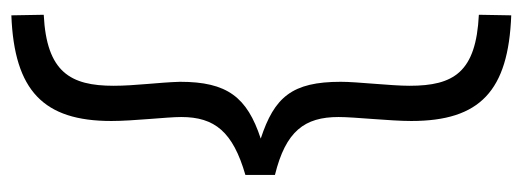

<svg xmlns="http://www.w3.org/2000/svg" viewBox="-311 -482 920 338"><g transform="rotate(90 149.0 -313.0)"><path d="M124 -170C125 -133 131 -91 131 -53C131 23 107 65 6 70L7 127C140 122 193 70 193 -49C193 -88 186 -147 186 -172C186 -231 212 -263 288 -285V-337C211 -356 186 -389 186 -449C186 -477 193 -540 193 -577C193 -698 140 -748 7 -753L6 -696C107 -691 131 -652 131 -574C131 -541 124 -482 124 -453C124 -367 151 -336 224 -312C151 -288 124 -253 124 -170Z"/></g></svg>

Font: TitilliumText22L
Style: 250 wt
Weight: 300
Designer: Campivisivi
Foundry: Campivisivi
Version: 1.000